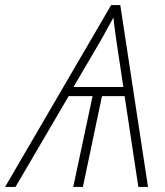

<svg xmlns="http://www.w3.org/2000/svg" viewBox="-71 -735 650 755"><path d="M-51 0H-10L199 -357H293L217 0H255L330 -357H419L473 0H511L402 -715H366ZM218 -393 323 -572C342 -606 359 -636 375 -666C378 -634 389 -559 387 -572L414 -393Z"/></svg>

Font: Noto Sans ExtraLight
Style: Italic
Weight: 200
Italic angle: -12°
Designer: Monotype Design Team
Foundry: Monotype Imaging Inc.
Version: Version 2.013